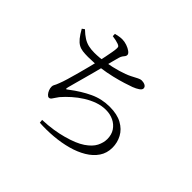

<svg xmlns="http://www.w3.org/2000/svg" viewBox="-173 -1043 1346 1346"><g transform="rotate(45 500.0 -370.0)"><path d="M114.2 -646.4Q143.3 -618.5 167.8 -603.3Q192.3 -588.1 218.3 -582Q244.3 -575.9 276.9 -575.9Q327.2 -575.9 383.4 -585.5Q439.5 -595.1 491 -610.2Q542.4 -625.3 575.8 -642.3Q603.6 -656.9 620.6 -665.5Q637.5 -674.1 649.4 -674.1Q657.5 -674.1 666 -672.5Q674.5 -670.9 682 -667.4Q689.4 -663.8 694 -657.9Q698.6 -651.9 698.6 -643.2Q698.6 -630.4 680.7 -618Q662.7 -605.5 635.8 -595.3Q614.7 -587.6 576.7 -575.5Q538.6 -563.4 489 -551.5Q439.3 -539.6 382.4 -531.8Q325.4 -523.9 267.4 -523.9Q236 -523.9 213.2 -526.9Q190.5 -530 171.7 -540.6Q152.9 -551.3 135.1 -573Q117.3 -594.7 95.8 -633ZM286.6 -749.9 285.8 -771.9Q302.5 -775.8 318.2 -778.8Q334 -781.7 349 -781.7Q371.6 -781.7 395.8 -773.4Q419.9 -765.1 436.1 -753Q452.4 -740.8 452.4 -729Q452.4 -719.5 447 -712.6Q441.6 -705.6 434.9 -696.9Q428.3 -688.1 423.7 -672Q417.5 -650 410 -621.2Q402.5 -592.4 392.1 -550.5Q384.9 -521.8 375.1 -484.3Q365.3 -446.7 354.3 -407.3Q343.4 -367.9 334.1 -333.8Q324.8 -299.6 318.7 -276.6Q314.5 -260.3 316.5 -256.8Q318.5 -253.3 334.6 -266.6Q404.7 -320.1 474 -352.6Q543.3 -385.1 621.6 -385.1Q695.9 -385.1 743.8 -358.6Q791.7 -332.2 814.9 -288.9Q838.1 -245.7 838.1 -195.4Q838.1 -141.3 810.2 -100.1Q782.3 -58.8 733.7 -29.8Q685.2 -0.7 622.6 16.3Q560 33.3 491.1 39.1Q422.2 45 354.1 40.9L351.3 15.6Q409.6 13.6 458.6 5.8Q507.5 -2 546.5 -12.8Q635.4 -36.8 684 -69.8Q732.5 -102.7 751.2 -139.6Q769.9 -176.5 769.9 -212.1Q769.9 -256.2 749.3 -286.9Q728.7 -317.7 694.4 -334.3Q660.1 -350.9 618.1 -350.9Q576.5 -350.9 535.6 -336.4Q494.7 -321.8 456.3 -297.7Q417.9 -273.6 384.5 -243.8Q351 -214.1 324 -182.9Q317 -174.6 309 -161.4Q301 -148.2 292.9 -138Q284.7 -127.8 274.6 -127.8Q265.1 -127.8 255.5 -138.6Q245.9 -149.4 239.5 -164.9Q233.2 -180.5 233.2 -195.8Q233.2 -208.4 238.8 -216.9Q244.4 -225.5 254.6 -252.4Q263.8 -274.5 275.3 -313.4Q286.8 -352.2 299 -396.9Q311.2 -441.6 321.6 -482.5Q332 -523.4 338.2 -549.9Q345.2 -579.5 351.4 -610.4Q357.5 -641.3 362.2 -667.2Q366.9 -693.2 367.3 -706.5Q368.5 -720.9 363.9 -726.6Q359.2 -732.2 347 -736.5Q335.2 -740.5 320.5 -744Q305.8 -747.4 286.6 -749.9Z"/></g></svg>

Font: Early Summer Mincho VF
Style: Regular
Weight: 250
Designer: GuiWonder
Version: Version 1.002